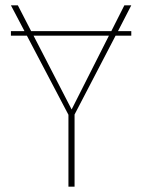

<svg xmlns="http://www.w3.org/2000/svg" viewBox="-20 -701 534 721"><path d="M423 -584H473V-567H414L260 -271V0H237V-270L81 -567H21V-584H72L21 -681H47L97 -584H398L447 -681H473ZM389 -567H106L249 -290Z"/></svg>

Font: Fira Sans Thin
Style: Regular
Weight: 100
Designer: bBox Type GmbH & Carrois Corporate GbR & Edenspiekermann AG
Foundry: bBox Type GmbH & Carrois Corporate GbR & Edenspiekermann AG
Version: Version 4.301